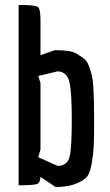

<svg xmlns="http://www.w3.org/2000/svg" viewBox="-20 -746 444 773"><path d="M55 0V-726Q121 -726 132 -718.5Q143 -711 143 -665V-524L201 -544Q265 -544 286.5 -531Q308 -518 319.5 -509Q331 -500 338.5 -479Q346 -458 350 -442Q354 -426 356 -393Q359 -344 359 -268.5Q359 -193 357.5 -160.5Q356 -128 349 -86.5Q342 -45 326 -30Q283 7 204 7L143 -34Q142 -10 128.5 -5Q115 0 55 0ZM213 -459 134 -440 143 -412V-144L134 -113L212 -78Q252 -79 260.5 -116Q269 -153 269 -262.5Q269 -372 260 -414Q251 -456 213 -459Z"/></svg>

Font: Economica
Style: Bold
Weight: 700
Designer: Vicente Lamonaca
Foundry: Vicente Lamonaca
Version: Version 1.100